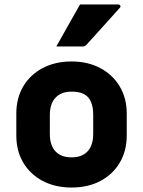

<svg xmlns="http://www.w3.org/2000/svg" viewBox="-20 -827 640 859"><path d="M300 -552Q373 -552 428.5 -522.5Q484 -493 515.5 -440.5Q547 -388 547 -319V-221Q547 -152 516 -99.5Q485 -47 429.5 -17.5Q374 12 300 12Q227 12 171 -17.5Q115 -47 84 -99.5Q53 -152 53 -221V-319Q53 -388 84 -440.5Q115 -493 171 -522.5Q227 -552 300 -552ZM300 -417Q254 -417 228.5 -390Q203 -363 203 -312V-228Q203 -175 230 -148Q255 -123 300 -123Q347 -123 372 -150Q397 -177 397 -228V-312Q397 -369 372 -394Q349 -417 300 -417ZM338 -807H509Q515 -807 518 -802Q521 -797 516 -792Q478 -749 444.5 -712.5Q411 -676 367 -627Q361 -619 350 -619H232Q258 -666 284.5 -712.5Q311 -759 338 -807Z"/></svg>

Font: Recursive Mn Lnr St XBd
Style: Regular
Weight: 800
Monospace: yes
Version: Version 1.079;hotconv 1.0.112;makeotfexe 2.5.65598; ttfautoh